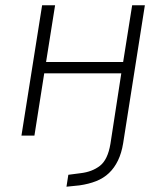

<svg xmlns="http://www.w3.org/2000/svg" viewBox="-20 -512 628 725"><path d="M231 193 238 148 284 142Q328 137 357.5 114Q387 91 397 31L438 -235H147L110 0H61L139 -492H188L154 -278H445L479 -492H527L445 29Q439 66 425.5 94Q412 122 391.5 141.5Q371 161 343 172Q315 183 280 188Z"/></svg>

Font: Nunito Sans 7pt SemiCondensed ExtraLight
Style: Italic
Weight: 250
Width: 4
Italic angle: -9°
Designer: Vernon Adams
Foundry: Vernon Adams
Version: Version 3.101;gftools[0.9.27]